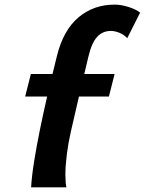

<svg xmlns="http://www.w3.org/2000/svg" viewBox="-20 -803 621 823"><path d="M87.9 -389.2 112.3 -485.8H471.2L446.8 -389.2ZM580.6 -749 525.4 -639.2Q513.2 -653.3 493.2 -661.9Q473.1 -670.4 455.1 -670.4Q419.9 -670.4 396.5 -645Q373 -619.6 358.9 -560.1Q346.2 -506.3 335.2 -460.4Q324.2 -414.6 312.3 -362.8Q300.3 -311 283.7 -238.8Q272.5 -189.9 266.4 -140.6Q260.3 -91.3 260.3 -53.7Q260.3 -20.5 264.6 0H113.3Q116.2 -48.8 126.5 -112.5Q136.7 -176.3 150.6 -244.6Q164.6 -313 179.2 -376.7Q193.8 -440.4 206.1 -490.2Q218.3 -540 224.6 -565.4Q252 -674.3 316.7 -728.8Q381.3 -783.2 471.7 -783.2Q499 -783.2 530.8 -773.2Q562.5 -763.2 580.6 -749Z"/></svg>

Font: Andika
Style: Bold Italic
Weight: 700
Italic angle: -14°
Designer: Victor Gaultney, Annie Olsen, Julie Remington, Don Collingsworth, Eric Hays, Becca Hirsbrunner
Foundry: SIL International
Version: Version 6.101